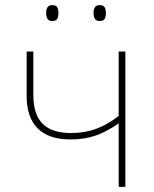

<svg xmlns="http://www.w3.org/2000/svg" viewBox="-20 -729 600 749"><path d="M110 -360Q110 -282 146.5 -246Q183 -210 257 -210Q311 -210 356.5 -227Q402 -244 443 -277V-528H469V0H443V-248Q398 -216 354 -200.5Q310 -185 255 -185Q170 -185 127 -228Q84 -271 84 -354V-528H110ZM183 -709Q198 -709 203 -701Q208 -693 208 -678Q208 -663 203 -655Q198 -647 183 -647Q160 -647 160 -678Q160 -709 183 -709ZM368 -709Q383 -709 388 -701Q393 -693 393 -678Q393 -663 388 -655Q383 -647 368 -647Q345 -647 345 -678Q345 -709 368 -709Z"/></svg>

Font: Noto Sans UI Thin
Style: Regular
Weight: 250
Designer: Monotype Design Team
Foundry: Monotype Imaging Inc.
Version: Version 1.001